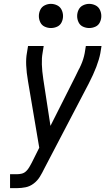

<svg xmlns="http://www.w3.org/2000/svg" viewBox="-20 -973 545 993"><path d="M243 -828Q227 -828 211.5 -835Q196 -842 188.5 -857.5Q181 -873 181 -890Q181 -907 188.5 -922.5Q196 -938 211.5 -945.5Q227 -953 243 -953Q260 -953 275.5 -945.5Q291 -938 298.5 -922.5Q306 -907 306 -890Q306 -873 298.5 -857.5Q291 -842 275.5 -835Q260 -828 243 -828ZM441 -828Q425 -828 409.5 -835Q394 -842 386.5 -857.5Q379 -873 379 -890Q379 -907 386.5 -922.5Q394 -938 409.5 -945.5Q425 -953 441 -953Q458 -953 473.5 -945.5Q489 -938 496.5 -922.5Q504 -907 504 -890Q504 -873 496.5 -857.5Q489 -842 473.5 -835Q458 -828 441 -828ZM32 0V-72H68Q80 -72 92.5 -75Q105 -78 115 -87.5Q125 -97 131.5 -108.5Q138 -120 144 -131L183 -209L125 -552Q109 -645 119 -698L125 -735H206L200 -698Q191 -649 204 -563L241 -322L368 -574Q378 -593 387 -613L392 -622L396 -631L398 -635Q412 -666 418 -698L424 -735H505L499 -698Q487 -634 439 -541L209 -101Q199 -80 186.5 -59.5Q174 -39 154.5 -24Q135 -9 112.5 -4.5Q90 0 68 0Z"/></svg>

Font: Iosevka SS08
Style: Italic
Weight: 400
Italic angle: -10°
Monospace: yes
Designer: Belleve Invis
Foundry: Belleve Invis
Version: 2.1.0; ttfautohint (v1.8.2)